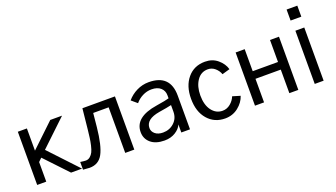

<svg xmlns="http://www.w3.org/2000/svg" viewBox="-65 -1282 3193 1825"><g transform="rotate(-20 1531.0 -369.5)"><path d="M74.2 0V-538.1H166V-313.5L402.3 -538.1H521.5L257.8 -288.1L528.3 0H417L199.2 -230.5L166 -198.2V0Z M533.2 -65.4Q572.3 -59.6 588.9 -59.6Q613.3 -59.6 632.3 -75.7Q651.4 -91.8 662.6 -114.3Q673.8 -136.7 683.1 -176.8Q692.4 -216.8 696.3 -248.5Q700.2 -280.3 706.1 -331.1L727.5 -538.1H1056.6V0H964.8V-460.9H808.6L794.9 -321.3Q776.4 -140.6 733.9 -61.5Q691.4 17.6 599.6 17.6Q594.7 17.6 533.2 12.7Z M1261.7 -142.6Q1261.7 -107.4 1291 -83Q1320.3 -58.6 1370.1 -58.6Q1436.5 -58.6 1482.9 -101.6Q1529.3 -144.5 1529.3 -211.9V-278.3Q1490.2 -268.6 1402.3 -254.9Q1261.7 -231.4 1261.7 -142.6ZM1169.9 -134.8Q1169.9 -286.1 1399.4 -321.3Q1499 -336.9 1529.3 -346.7V-377Q1529.3 -423.8 1496.6 -453.1Q1463.9 -482.4 1404.3 -482.4Q1357.4 -482.4 1314 -460.4Q1270.5 -438.5 1241.2 -402.3L1183.6 -451.2Q1223.6 -499 1281.2 -527.3Q1338.9 -555.7 1402.3 -555.7Q1620.1 -555.7 1620.1 -340.8V0H1532.2V-81.1Q1515.6 -41 1468.8 -11.7Q1421.9 17.6 1358.4 17.6Q1269.5 17.6 1219.7 -24.9Q1169.9 -67.4 1169.9 -134.8Z M1728.5 -268.6Q1728.5 -397.5 1794.9 -476.6Q1861.3 -555.7 1971.7 -555.7Q2046.9 -555.7 2099.1 -511.7Q2151.4 -467.8 2168 -409.2L2089.8 -386.7Q2076.2 -424.8 2044.9 -451.7Q2013.7 -478.5 1972.7 -478.5Q1903.3 -478.5 1862.8 -418.9Q1822.3 -359.4 1822.3 -268.6Q1822.3 -171.9 1864.7 -115.7Q1907.2 -59.6 1972.7 -59.6Q2017.6 -59.6 2053.2 -89.4Q2088.9 -119.1 2103.5 -158.2L2181.6 -134.8Q2162.1 -73.2 2105 -27.8Q2047.9 17.6 1971.7 17.6Q1863.3 17.6 1795.9 -60.1Q1728.5 -137.7 1728.5 -268.6Z M2277.3 0V-538.1H2369.1V-315.4H2625V-538.1H2715.8V0H2625V-238.3H2369.1V0Z M2872.1 -644.5V-755.9H2980.5V-644.5ZM2881.8 0V-538.1H2971.7V0Z"/></g></svg>

Font: Gothic A1 Medium
Style: Regular
Weight: 500
Designer: HanYang I&C Co.,Ltd.
Foundry: HanYang I&C Co.,Ltd.
Version: Version 2.50